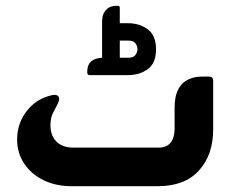

<svg xmlns="http://www.w3.org/2000/svg" viewBox="-20 -642 799 662"><path d="M421 -383H290Q281 -383 281 -391V-398Q282 -440 332 -443V-564Q332 -582 336 -592.5Q340 -603 350 -612Q362 -622 381 -622H386Q393 -622 393 -616V-562H421Q461 -562 489.5 -541Q518 -520 518 -472Q518 -424 489.5 -403.5Q461 -383 421 -383ZM423 -502H393V-443H423Q440 -443 447 -452.5Q454 -462 454 -472Q454 -483 447 -492.5Q440 -502 423 -502ZM688 -378H700Q715 -378 715 -364V-196Q715 -108 666 -54Q617 0 524 0H227Q172 0 129.5 -21Q87 -42 63 -78.5Q39 -115 39 -161Q39 -215 70.5 -257Q102 -299 152 -312Q161 -315 167 -315Q184 -315 184 -300Q184 -296 181.5 -290Q179 -284 177 -280Q172 -270 163 -253Q154 -236 154 -210Q154 -174 175 -153.5Q196 -133 233 -133H527Q555 -133 568.5 -150.5Q582 -168 582 -198V-272Q582 -352 639 -372Q651 -376 660 -377Q669 -378 688 -378Z"/></svg>

Font: Zain Black
Style: Regular
Weight: 900
Designer: Zain,Boutros
Foundry: Mobile Telecommunications Company (Zain), 2024
Version: Version 1.50; ttfautohint (v1.8.4)